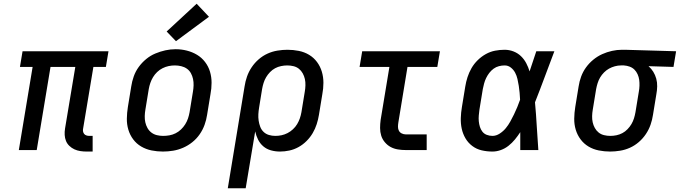

<svg xmlns="http://www.w3.org/2000/svg" viewBox="-20 -805 3647 1030"><path d="M445 8Q428 8 411 5.5Q394 3 379 -4Q364 -11 352 -22.5Q340 -34 334 -49Q328 -64 327 -81Q326 -98 329 -116L384 -446H251L177 0H81L155 -446H87L101 -530H562L548 -446H481L426 -116Q424 -108 425.5 -100Q427 -92 431.5 -86.5Q436 -81 443.5 -78.5Q451 -76 459 -76H477V8Z M854 8Q823 8 793 2Q763 -4 737.5 -19Q712 -34 694.5 -57.5Q677 -81 668.5 -109.5Q660 -138 660.5 -169Q661 -200 666 -231L684 -341Q688 -368 697.5 -395Q707 -422 724 -445.5Q741 -469 764 -488Q787 -507 813.5 -518Q840 -529 867 -535Q894 -541 922 -541Q953 -541 982.5 -533.5Q1012 -526 1037 -511Q1062 -496 1080 -472.5Q1098 -449 1106.5 -420.5Q1115 -392 1115 -361Q1115 -330 1109 -299L1091 -189Q1087 -162 1077.5 -135.5Q1068 -109 1051.5 -85Q1035 -61 1012 -42.5Q989 -24 962.5 -12.5Q936 -1 908.5 3.5Q881 8 854 8ZM855 -76Q872 -76 889 -79Q906 -82 922 -90Q938 -98 951 -110.5Q964 -123 973.5 -138Q983 -153 988.5 -169.5Q994 -186 997 -203L1015 -313Q1018 -330 1018.5 -347.5Q1019 -365 1015.5 -381.5Q1012 -398 1004 -412.5Q996 -427 982.5 -436.5Q969 -446 952 -450Q935 -454 918 -454Q901 -454 884.5 -450.5Q868 -447 852 -439Q836 -431 823 -418.5Q810 -406 801 -391Q792 -376 786.5 -360Q781 -344 778 -327L760 -217Q757 -200 756.5 -182.5Q756 -165 759.5 -149Q763 -133 771 -118.5Q779 -104 792 -94Q805 -84 821.5 -80Q838 -76 855 -76Q855 -76 855 -76Q855 -76 855 -76ZM924 -584 874 -636 1035 -785 1101 -715Z M1202 205 1292 -341Q1296 -368 1305 -394Q1314 -420 1330 -444Q1346 -468 1368 -487Q1390 -506 1415.5 -517.5Q1441 -529 1468.5 -533.5Q1496 -538 1522 -538Q1553 -538 1583 -532Q1613 -526 1638 -511Q1663 -496 1680.5 -472.5Q1698 -449 1706.5 -420.5Q1715 -392 1715 -361Q1715 -330 1709 -299L1691 -189Q1687 -164 1679 -139Q1671 -114 1657.5 -91Q1644 -68 1624.5 -48.5Q1605 -29 1581.5 -16Q1558 -3 1532.5 2.5Q1507 8 1482 8Q1457 8 1433.5 1.5Q1410 -5 1392.5 -20Q1375 -35 1364.5 -56Q1354 -77 1349 -100L1298 205ZM1457 -76Q1474 -76 1490.5 -79.5Q1507 -83 1522.5 -91Q1538 -99 1551.5 -111.5Q1565 -124 1574 -139Q1583 -154 1588.5 -170Q1594 -186 1597 -203L1615 -313Q1618 -330 1618.5 -347.5Q1619 -365 1615.5 -381Q1612 -397 1604 -411.5Q1596 -426 1583.5 -436Q1571 -446 1554.5 -450Q1538 -454 1521 -454Q1505 -454 1488 -450.5Q1471 -447 1456 -439Q1441 -431 1428.5 -418Q1416 -405 1407.5 -390.5Q1399 -376 1394 -360Q1389 -344 1386 -327L1370 -228Q1367 -210 1366 -192.5Q1365 -175 1367.5 -158Q1370 -141 1376 -125Q1382 -109 1394 -97.5Q1406 -86 1422.5 -81Q1439 -76 1457 -76Z M2157 0Q2135 0 2114 -3.5Q2093 -7 2075.5 -16.5Q2058 -26 2044.5 -42Q2031 -58 2025 -77.5Q2019 -97 2019 -118.5Q2019 -140 2022 -162L2069 -446H1909L1923 -530H2340L2326 -446H2166L2117 -148Q2115 -136 2115 -124.5Q2115 -113 2120 -103.5Q2125 -94 2135.5 -89Q2146 -84 2157 -84H2269V0Z M2622 8Q2592 8 2564 1.5Q2536 -5 2513.5 -22Q2491 -39 2477 -63Q2463 -87 2457 -114.5Q2451 -142 2452 -172Q2453 -202 2458 -231L2476 -341Q2480 -366 2488 -391Q2496 -416 2509.5 -439.5Q2523 -463 2543 -482.5Q2563 -502 2586.5 -515Q2610 -528 2635.5 -533Q2661 -538 2687 -538Q2712 -538 2735 -529Q2758 -520 2775 -503.5Q2792 -487 2803 -466Q2814 -445 2821 -422Q2830 -449 2839 -476Q2848 -503 2857 -530H2954Q2928 -462 2902.5 -393Q2877 -324 2850 -256Q2856 -192 2859.5 -128Q2863 -64 2868 0H2771Q2771 -24 2771 -48Q2771 -72 2771 -96Q2758 -76 2742.5 -57Q2727 -38 2708 -23Q2689 -8 2666.5 0Q2644 8 2622 8ZM2622 -76Q2642 -76 2661 -88.5Q2680 -101 2693.5 -117.5Q2707 -134 2717.5 -153Q2728 -172 2737.5 -191.5Q2747 -211 2755 -230.5Q2763 -250 2770 -270Q2769 -289 2767.5 -307.5Q2766 -326 2763 -344.5Q2760 -363 2756 -381Q2752 -399 2743.5 -415Q2735 -431 2720.5 -442.5Q2706 -454 2687 -454Q2672 -454 2656.5 -450Q2641 -446 2628 -436.5Q2615 -427 2605 -414Q2595 -401 2588 -386.5Q2581 -372 2577 -357Q2573 -342 2570 -327L2552 -217Q2550 -202 2548.5 -186Q2547 -170 2548.5 -154.5Q2550 -139 2554.5 -124.5Q2559 -110 2568 -98.5Q2577 -87 2591.5 -81.5Q2606 -76 2622 -76Z M3253 8Q3222 8 3192 2Q3162 -4 3137 -19Q3112 -34 3094.5 -57.5Q3077 -81 3068.5 -109.5Q3060 -138 3060.5 -169Q3061 -200 3066 -231L3084 -341Q3088 -368 3097.5 -394Q3107 -420 3123.5 -443Q3140 -466 3162.5 -484.5Q3185 -503 3210.5 -514.5Q3236 -526 3263 -532Q3290 -538 3317 -538Q3321 -538 3325 -538Q3329 -538 3333 -538L3607 -530L3593 -446L3459 -450Q3474 -437 3484.5 -420Q3495 -403 3500.5 -383Q3506 -363 3505.5 -341.5Q3505 -320 3501 -299L3483 -189Q3479 -162 3470 -136Q3461 -110 3445 -86Q3429 -62 3407 -43Q3385 -24 3359.5 -12.5Q3334 -1 3306.5 3.5Q3279 8 3253 8ZM3254 -76Q3271 -76 3287.5 -79.5Q3304 -83 3319 -91Q3334 -99 3346.5 -112Q3359 -125 3367.5 -139.5Q3376 -154 3381 -170Q3386 -186 3389 -203L3407 -313Q3410 -329 3410.5 -345.5Q3411 -362 3409 -377Q3407 -392 3400.5 -406.5Q3394 -421 3383.5 -431.5Q3373 -442 3358 -447.5Q3343 -453 3327 -454H3319Q3317 -454 3315 -454Q3313 -454 3311 -454Q3295 -454 3278.5 -449.5Q3262 -445 3247.5 -437Q3233 -429 3220.5 -416.5Q3208 -404 3199.5 -389.5Q3191 -375 3186 -359Q3181 -343 3178 -327L3160 -217Q3157 -200 3156.5 -182.5Q3156 -165 3159.5 -149Q3163 -133 3171 -118.5Q3179 -104 3191.5 -94Q3204 -84 3220.5 -80Q3237 -76 3254 -76Z"/></svg>

Font: Iosevka Slab MdExObl
Style: Regular
Weight: 500
Width: 7
Italic angle: -9°
Monospace: yes
Designer: Belleve Invis
Foundry: Belleve Invis
Version: Version 11.1.1; ttfautohint (v1.8.3)